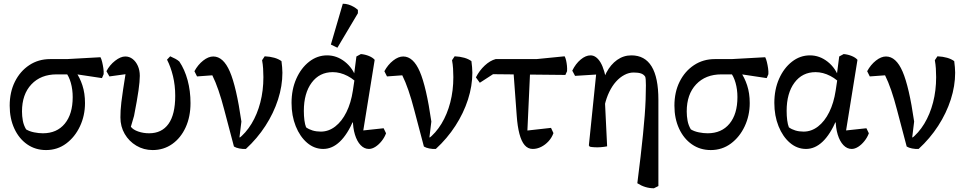

<svg xmlns="http://www.w3.org/2000/svg" viewBox="-20 -785 5171 1030"><path d="M227 20Q170 20 126 -10.5Q82 -41 57 -95Q32 -149 32 -218Q32 -291 60 -347Q88 -403 137 -435.5Q186 -468 249 -468H339L519 -478Q524 -469 528 -452.5Q532 -436 534.5 -418.5Q537 -401 536 -387L527 -366L394 -386H284Q199 -386 148.5 -332.5Q98 -279 98 -187Q98 -162 102.5 -137.5Q107 -113 120 -91Q138 -80 163 -75Q188 -70 210 -70Q285 -70 327.5 -121.5Q370 -173 370 -264Q370 -305 360 -340.5Q350 -376 332 -398L386 -400Q408 -370 422 -327.5Q436 -285 436 -232Q436 -165 409 -107.5Q382 -50 335 -15Q288 20 227 20Z M799 20Q751 20 711.5 -3.5Q672 -27 649 -66.5Q626 -106 626 -155Q626 -175 627 -192.5Q628 -210 631 -236.5Q634 -263 640.5 -305.5Q647 -348 658 -417L683 -391L567 -375L551 -403Q568 -436 597.5 -459Q627 -482 652 -482Q674 -482 691.5 -468.5Q709 -455 719.5 -431.5Q730 -408 730 -378Q730 -349 723 -299.5Q716 -250 699 -163L682 -105Q694 -89 721.5 -79.5Q749 -70 780 -70Q848 -70 884 -120.5Q920 -171 920 -271Q920 -327 908 -376.5Q896 -426 876 -465L893 -483Q909 -476 921 -469.5Q933 -463 942 -455Q971 -412 986.5 -354.5Q1002 -297 1002 -232Q1002 -159 976 -102Q950 -45 904 -12.5Q858 20 799 20Z M1299 14Q1282 15 1264 11.5Q1246 8 1235 1L1183 -196Q1168 -254 1152 -300.5Q1136 -347 1119 -381L1037 -375L1023 -403Q1042 -438 1070 -460Q1098 -482 1124 -482Q1178 -482 1213 -401Q1248 -320 1275 -133L1260 -10L1256 -38Q1299 -71 1329.5 -121.5Q1360 -172 1376.5 -235.5Q1393 -299 1393 -371Q1393 -395 1391.5 -417.5Q1390 -440 1386 -462L1400 -483Q1459 -480 1490 -457Q1492 -441 1493.5 -425Q1495 -409 1495 -395Q1495 -324 1471.5 -251Q1448 -178 1404 -110Q1360 -42 1299 14ZM1248 0 1229 -35 1244 -59 1305 -29Z M1714 14Q1666 14 1627.5 -19Q1589 -52 1566.5 -108Q1544 -164 1544 -233Q1544 -305 1569.5 -362.5Q1595 -420 1638.5 -454Q1682 -488 1735 -488Q1787 -488 1830.5 -453.5Q1874 -419 1892 -363L1911 -322Q1884 -357 1844.5 -377.5Q1805 -398 1765 -398Q1694 -398 1652 -341.5Q1610 -285 1610 -190Q1610 -163 1613 -140Q1616 -117 1622 -102Q1637 -91 1657 -85Q1677 -79 1701 -79Q1743 -79 1778.5 -106.5Q1814 -134 1838.5 -183.5Q1863 -233 1873 -299L1882 -359L1878 -374L1892 -482L1916 -495Q1939 -493 1959.5 -484.5Q1980 -476 1990 -464L1924 -55L1899 -82L2038 -97L2051 -70Q2043 -48 2027.5 -28.5Q2012 -9 1994 2.5Q1976 14 1959 14Q1934 14 1914.5 -6.5Q1895 -27 1884 -63Q1873 -99 1873 -144L1903 -128H1839L1877 -141Q1844 -64 1803 -25Q1762 14 1714 14ZM1790 -529 1755 -546 1819 -765Q1835 -765 1849.5 -760.5Q1864 -756 1877 -748.5Q1890 -741 1900 -732V-714Z M2318 14Q2301 15 2283 11.5Q2265 8 2254 1L2202 -196Q2187 -254 2171 -300.5Q2155 -347 2138 -381L2056 -375L2042 -403Q2061 -438 2089 -460Q2117 -482 2143 -482Q2197 -482 2232 -401Q2267 -320 2294 -133L2279 -10L2275 -38Q2318 -71 2348.5 -121.5Q2379 -172 2395.5 -235.5Q2412 -299 2412 -371Q2412 -395 2410.5 -417.5Q2409 -440 2405 -462L2419 -483Q2478 -480 2509 -457Q2511 -441 2512.5 -425Q2514 -409 2514 -395Q2514 -324 2490.5 -251Q2467 -178 2423 -110Q2379 -42 2318 14ZM2267 0 2248 -35 2263 -59 2324 -29Z M2838 14Q2812 14 2794.5 -6.5Q2777 -27 2766.5 -67Q2756 -107 2752 -164L2733 -422L2825 -427L2808 -57L2775 -81L2936 -99L2949 -71Q2940 -46 2922.5 -27Q2905 -8 2883 3Q2861 14 2838 14ZM2554 -341 2533 -370Q2552 -407 2580.5 -433.5Q2609 -460 2639 -468H2858L3009 -483Q3014 -474 3017 -460.5Q3020 -447 3021.5 -432Q3023 -417 3022 -403L3013 -383L2625 -387Z M3488 225Q3441 225 3399 198Q3409 120 3416.5 55Q3424 -10 3429.5 -64.5Q3435 -119 3438.5 -165Q3442 -211 3443.5 -251Q3445 -291 3445 -327Q3445 -366 3441 -374Q3433 -386 3418.5 -391Q3404 -396 3379 -396Q3354 -396 3329.5 -383Q3305 -370 3284.5 -347Q3264 -324 3248.5 -292Q3233 -260 3224 -221L3212 -266L3204 -295Q3210 -352 3233 -395.5Q3256 -439 3290.5 -463.5Q3325 -488 3367 -488Q3512 -488 3512 -250V213ZM3144 2 3139 -5 3181 -415 3208 -387 3065 -378 3050 -406Q3068 -443 3095 -465.5Q3122 -488 3148 -488Q3178 -488 3201 -451Q3213 -431 3221.5 -401.5Q3230 -372 3233 -337L3224 -267L3237 0Q3222 3 3204 4.5Q3186 6 3169.5 5Q3153 4 3144 2Z M3793 20Q3736 20 3692 -10.5Q3648 -41 3623 -95Q3598 -149 3598 -218Q3598 -291 3626 -347Q3654 -403 3703 -435.5Q3752 -468 3815 -468H3905L4085 -478Q4090 -469 4094 -452.5Q4098 -436 4100.5 -418.5Q4103 -401 4102 -387L4093 -366L3960 -386H3850Q3765 -386 3714.5 -332.5Q3664 -279 3664 -187Q3664 -162 3668.5 -137.5Q3673 -113 3686 -91Q3704 -80 3729 -75Q3754 -70 3776 -70Q3851 -70 3893.5 -121.5Q3936 -173 3936 -264Q3936 -305 3926 -340.5Q3916 -376 3898 -398L3952 -400Q3974 -370 3988 -327.5Q4002 -285 4002 -232Q4002 -165 3975 -107.5Q3948 -50 3901 -15Q3854 20 3793 20Z M4304 14Q4256 14 4217.5 -19Q4179 -52 4156.5 -108Q4134 -164 4134 -233Q4134 -305 4159.5 -362.5Q4185 -420 4228.5 -454Q4272 -488 4325 -488Q4377 -488 4420.5 -453.5Q4464 -419 4482 -363L4501 -322Q4474 -357 4434.5 -377.5Q4395 -398 4355 -398Q4284 -398 4242 -341.5Q4200 -285 4200 -190Q4200 -163 4203 -140Q4206 -117 4212 -102Q4227 -91 4247 -85Q4267 -79 4291 -79Q4333 -79 4368.5 -106.5Q4404 -134 4428.5 -183.5Q4453 -233 4463 -299L4472 -359L4468 -374L4482 -482L4506 -495Q4529 -493 4549.5 -484.5Q4570 -476 4580 -464L4514 -55L4489 -82L4628 -97L4641 -70Q4633 -48 4617.5 -28.5Q4602 -9 4584 2.5Q4566 14 4549 14Q4524 14 4504.5 -6.5Q4485 -27 4474 -63Q4463 -99 4463 -144L4493 -128H4429L4467 -141Q4434 -64 4393 -25Q4352 14 4304 14Z M4908 14Q4891 15 4873 11.5Q4855 8 4844 1L4792 -196Q4777 -254 4761 -300.5Q4745 -347 4728 -381L4646 -375L4632 -403Q4651 -438 4679 -460Q4707 -482 4733 -482Q4787 -482 4822 -401Q4857 -320 4884 -133L4869 -10L4865 -38Q4908 -71 4938.5 -121.5Q4969 -172 4985.5 -235.5Q5002 -299 5002 -371Q5002 -395 5000.5 -417.5Q4999 -440 4995 -462L5009 -483Q5068 -480 5099 -457Q5101 -441 5102.5 -425Q5104 -409 5104 -395Q5104 -324 5080.5 -251Q5057 -178 5013 -110Q4969 -42 4908 14ZM4857 0 4838 -35 4853 -59 4914 -29Z"/></svg>

Font: Eczar
Style: Regular
Weight: 400
Designer: Vaibhav Singh
Foundry: Rosetta Type Foundry
Version: Version 2.000